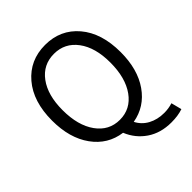

<svg xmlns="http://www.w3.org/2000/svg" viewBox="-249 -901 1239 1239"><g transform="rotate(-45 370.5 -281.5)"><path d="M153.3 -369.1Q153.3 -229.5 212.9 -146.5Q272.5 -63.5 371.1 -63.5Q469.7 -63.5 529.3 -146.5Q588.9 -229.5 588.9 -369.1Q588.9 -505.9 529.3 -585.9Q469.7 -666 371.1 -666Q271.5 -666 212.4 -585.9Q153.3 -505.9 153.3 -369.1ZM681.6 95.7 700.2 168Q655.3 183.6 594.7 183.6Q497.1 183.6 427.7 136.2Q358.4 88.9 326.2 9.8Q204.1 -6.8 130.9 -108.4Q57.6 -210 57.6 -369.1Q57.6 -543 144.5 -645Q231.4 -747.1 371.1 -747.1Q510.7 -747.1 597.2 -645Q683.6 -543 683.6 -369.1Q683.6 -212.9 613.3 -112.3Q543 -11.7 424.8 8.8Q449.2 56.6 496.6 82Q543.9 107.4 605.5 107.4Q644.5 107.4 681.6 95.7Z"/></g></svg>

Font: irohakakuC Regular
Style: Regular
Weight: 400
Designer: [Source Han Sans]
Ryoko NISHIZUKA Ë•øÂ°öÊ∂ºÂ≠ê (kana & ideographs); Paul D. Hunt (Latin, Greek & Cyrillic); Wenlong ZHAN
Version: Version 1.001.20160904